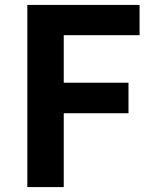

<svg xmlns="http://www.w3.org/2000/svg" viewBox="-20 -760 625 780"><path d="M91 0V-740H547V-617H239V-424H502V-300H239V0Z"/></svg>

Font: Source Han Sans CN Bold
Style: Bold
Weight: 700
Designer: Ryoko NISHIZUKA 西塚涼子 (kana & ideographs); Paul D. Hunt (Latin, Greek & Cyrillic); Wenlong ZHANG 张文龙 (bopomofo); Sandoll 
Foundry: Adobe Systems Incorporated
Version: Version 1.00;May 30, 2023;FontCreator 11.5.0.2422 32-bit